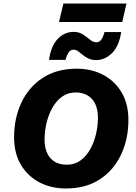

<svg xmlns="http://www.w3.org/2000/svg" viewBox="-20 -1060 772 1090"><path d="M354 10Q271 10 204.5 -24.5Q138 -59 99 -124Q60 -189 60 -281Q60 -390 102 -478.5Q144 -567 223.5 -618.5Q303 -670 416 -670Q499 -670 565 -635.5Q631 -601 670 -536Q709 -471 709 -379Q709 -270 667 -181.5Q625 -93 546 -41.5Q467 10 354 10ZM360 -125Q404 -125 437 -149Q470 -173 492 -212.5Q514 -252 525 -299Q536 -346 536 -391Q536 -460 502.5 -497.5Q469 -535 409 -535Q365 -535 332 -511Q299 -487 277 -447.5Q255 -408 244 -361Q233 -314 233 -269Q233 -200 266 -162.5Q299 -125 360 -125ZM668 -878Q656 -798 616 -758.5Q576 -719 526 -719Q500 -719 481.5 -728Q463 -737 449.5 -748.5Q436 -760 423.5 -769Q411 -778 397 -778Q381 -778 370 -762.5Q359 -747 352 -720H258Q270 -800 308 -839.5Q346 -879 398 -879Q429 -879 451 -864.5Q473 -850 490.5 -835Q508 -820 528 -820Q559 -820 573 -878ZM698 -1040 674 -935H315L340 -1040Z"/></svg>

Font: Work Sans
Style: Bold Italic
Weight: 700
Italic angle: -13°
Designer: Wei Huang
Foundry: Wei Huang
Version: Version 2.010; ttfautohint (v1.8.3)